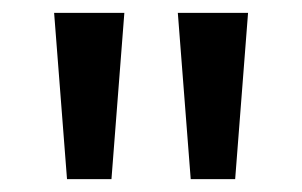

<svg xmlns="http://www.w3.org/2000/svg" viewBox="-20 -734 469 298"><path d="M173 -714H64L84 -456H153ZM365 -714H256L276 -456H345Z"/></svg>

Font: Noto Sans Cherokee Medium
Style: Regular
Weight: 500
Designer: Monotype Design Team
Foundry: Monotype Imaging Inc.
Version: Version 2.001